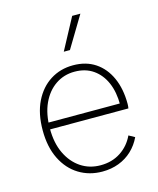

<svg xmlns="http://www.w3.org/2000/svg" viewBox="-112 -815 747 905"><g transform="rotate(-15 261.5 -363.0)"><path d="M276 10Q212 10 161.5 -21Q111 -52 82 -110.5Q53 -169 53 -250Q53 -332 81.5 -390Q110 -448 159 -479Q208 -510 270 -510Q333 -510 378 -480Q423 -450 447.5 -395.5Q472 -341 472 -268Q472 -262 471.5 -256.5Q471 -251 470 -246H75V-279H455L437 -272Q437 -335 417 -381Q397 -427 359.5 -453Q322 -479 269 -479Q217 -479 176 -451Q135 -423 111.5 -372Q88 -321 88 -250Q88 -179 112.5 -128Q137 -77 179 -49Q221 -21 275 -21Q331 -21 373 -48.5Q415 -76 437 -123L466 -107Q449 -71 421 -44.5Q393 -18 356 -4Q319 10 276 10ZM327 -736H367L275 -583H245Z"/></g></svg>

Font: Kantumruy Pro ExtraLight
Style: Regular
Weight: 250
Version: Version 1.002